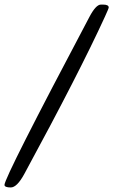

<svg xmlns="http://www.w3.org/2000/svg" viewBox="-32 -741 501 849"><path d="M414.1 -720.7H423.3Q448.7 -720.7 448.7 -708Q448.7 -703.6 432.1 -667.5Q319.8 -421.9 75.2 28.8Q43 87.9 15.6 87.9Q-11.7 87.9 -12.2 76.7Q-12.2 43.5 363.3 -666Q392.1 -720.7 414.1 -720.7Z"/></svg>

Font: Averia Serif Libre
Style: Italic
Weight: 400
Italic angle: -7.90001°
Version: Version 1.002